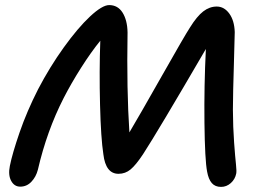

<svg xmlns="http://www.w3.org/2000/svg" viewBox="-20 -731 1046 760"><path d="M855 8.8Q831.5 8.8 818.4 -6.3Q805.2 -21.5 799.8 -51.8Q791 -97.2 789.3 -244.4Q787.6 -391.6 794.9 -537.1Q602.5 -207 545.9 -120.1Q518.1 -78.1 497.1 -60.5Q476.1 -43 449.2 -43Q398.4 -43 389.2 -120.1Q379.4 -183.1 376 -316.2Q372.6 -449.2 377 -569.8Q340.8 -525.4 301.5 -463.6Q262.2 -401.9 231.9 -342.8Q165.5 -212.9 129.9 -59.1Q122.6 -30.8 104.2 -11.5Q85.9 7.8 60.1 7.8Q36.6 7.8 24.2 -15.1Q11.7 -38.1 19 -74.2Q28.8 -123.5 57.6 -207Q86.4 -290.5 130.9 -377.9Q176.8 -465.8 232.4 -543.2Q288.1 -620.6 336.4 -665.8Q384.8 -710.9 412.1 -710.9Q446.3 -710.9 465.1 -681.2Q483.9 -651.4 484.9 -603Q481 -374.5 492.2 -207Q531.2 -272.5 621.3 -431.6Q711.4 -590.8 731.9 -622.1Q759.8 -667 784.7 -686Q809.6 -705.1 837.9 -705.1Q867.2 -705.1 887.5 -677.5Q907.7 -649.9 909.2 -604Q909.2 -584 905.8 -476.1Q902.3 -368.2 901.9 -296.9Q902.3 -226.1 906.7 -166.5Q911.1 -106.9 914.1 -80.1Q917 -53.2 915 -43.9Q910.6 -21.5 893.6 -6.3Q876.5 8.8 855 8.8Z"/></svg>

Font: Shantell Sans Normal
Style: Italic
Weight: 500
Italic angle: -11.31°
Designer: Stephen Nixon, Anya Danilova, Shantell Martin
Foundry: Arrow Type
Version: Version 1.006;[559af2be0]